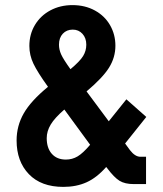

<svg xmlns="http://www.w3.org/2000/svg" viewBox="-20 -721 638 752"><path d="M530 -107H552V0H504Q469 0 448 -13Q427 -26 400 -62L396 -67Q359 -25 319 -7Q279 11 228 11Q141 11 93 -39Q45 -89 45 -171Q45 -228 73 -277Q101 -326 168 -381Q127 -438 111 -471.5Q95 -505 95 -541Q95 -587 117 -623.5Q139 -660 177.5 -680.5Q216 -701 264 -701Q313 -701 351.5 -680Q390 -659 411 -622.5Q432 -586 432 -542Q432 -496 407 -456Q382 -416 319 -363L406 -246L475 -332L553 -263L470 -159L489 -133Q509 -107 530 -107ZM211 -546Q211 -527 219.5 -508Q228 -489 256 -450Q293 -481 305.5 -501.5Q318 -522 318 -546Q318 -572 303 -588.5Q288 -605 265 -605Q241 -605 226 -589Q211 -573 211 -546ZM333 -154 232 -292Q194 -259 178.5 -233Q163 -207 163 -180Q163 -141 183 -118.5Q203 -96 238 -96Q263 -96 284 -108.5Q305 -121 333 -154Z"/></svg>

Font: D-DIN
Style: DIN-Bold
Weight: 700
Designer: Charles Nix
Foundry: Datto Inc.
Version: Version 1.00